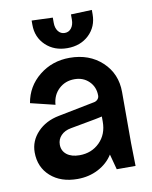

<svg xmlns="http://www.w3.org/2000/svg" viewBox="-81 -761 660 834"><g transform="rotate(-10 249.0 -344.0)"><path d="M193.8 12.2Q120.1 12.2 75 -28.1Q29.8 -68.4 29.8 -133.8Q29.8 -184.1 65.9 -222.4Q102.1 -260.7 161.1 -272L318.8 -303.2Q330.1 -304.7 337.2 -312Q344.2 -319.3 344.2 -329.1Q344.2 -367.2 318.8 -392.1Q293.5 -417 254.9 -417Q213.9 -417 185.8 -390.6Q157.7 -364.3 154.8 -321.8L46.9 -348.1Q59.1 -420.4 116 -466.3Q172.9 -512.2 250 -512.2Q336.9 -512.2 393.1 -459.7Q449.2 -407.2 449.2 -326.2V-100.1L451.2 0H368.2L350.1 -67.9Q326.7 -30.8 285.4 -9.3Q244.1 12.2 193.8 12.2ZM116.2 -681.2V-700.2L209 -696.8V-673.8Q209 -650.9 220 -636.5Q231 -622.1 249 -622.1Q267.1 -622.1 278.1 -636.5Q289.1 -650.9 289.1 -673.8V-696.8L381.8 -700.2V-681.2Q381.8 -626.5 344.5 -590.8Q307.1 -555.2 249 -555.2Q190.9 -555.2 153.6 -590.8Q116.2 -626.5 116.2 -681.2ZM143.1 -147.9Q143.1 -120.6 163.8 -104.2Q184.6 -87.9 220.2 -87.9Q273.4 -87.9 308.8 -123Q344.2 -158.2 344.2 -213.9V-236.8Q340.8 -236.3 329.6 -233.6Q318.4 -231 312 -230L203.1 -210Q175.3 -205.1 159.2 -188.2Q143.1 -171.4 143.1 -147.9Z"/></g></svg>

Font: Apfel Grotezk Mittel
Style: Regular
Weight: 500
Designer: Luigi Gorlero
Foundry: © 2023, Luigi Gorlero & Collletttivo
Version: Version 2.000;Glyphs 3.2 (3217)